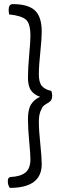

<svg xmlns="http://www.w3.org/2000/svg" viewBox="-20 -764 326 934"><path d="M28 150Q18 137 18 117Q18 99 31 97Q79 95 103.5 75.5Q128 56 128 10Q128 -12 122 -76.5Q116 -141 116 -184Q116 -232 131 -256Q146 -280 175 -293Q146 -303 131 -324Q116 -345 116 -387Q116 -431 122 -496.5Q128 -562 128 -589Q128 -651 105 -669.5Q82 -688 24 -694Q22 -710 22 -715Q22 -744 42 -744Q117 -744 150 -713Q183 -682 183 -610Q183 -576 176 -509.5Q169 -443 169 -402Q169 -363 184 -345.5Q199 -328 229 -322Q234 -312 234 -298Q234 -277 219 -267Q200 -256 192.5 -249.5Q185 -243 177 -223Q169 -203 169 -171Q169 -132 176 -64.5Q183 3 183 34Q183 150 28 150Z"/></svg>

Font: Yanone Kaffeesatz Light
Style: Regular
Weight: 300
Designer: Yanone (Cyrillic: Daniel Pouzeot)
Foundry: Yanone
Version: Version 1.003;PS 001.003;hotconv 1.0.88;makeotf.lib2.5.64775